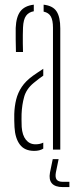

<svg xmlns="http://www.w3.org/2000/svg" viewBox="-20 -624 328 801"><path d="M40.5 -93.5Q40 -108 39.5 -121Q39 -134 39.5 -148Q40.5 -180.5 47.5 -208.8Q54.5 -237 70.8 -261.5Q87 -286 117.5 -308Q127.5 -315 138.2 -322.2Q149 -329.5 160.5 -337V-308.5Q151.5 -302.5 141.8 -295Q132 -287.5 120.5 -278Q90 -253 80.8 -219.8Q71.5 -186.5 70 -148Q69.5 -140 69.8 -125Q70 -110 70.5 -94.5Q73 -59.5 88.2 -40.8Q103.5 -22 128 -22Q147 -22 160.5 -29V-4Q145.5 5.5 123 5.5Q82.5 5.5 62.8 -21Q43 -47.5 40.5 -93.5ZM46.5 -407Q46 -432 45.5 -459.2Q45 -486.5 45.5 -507.5Q47.5 -554 65.2 -577Q83 -600 121 -604.5V-577Q100 -573.5 88.8 -558.2Q77.5 -543 76 -509Q75.5 -495.5 75.2 -478.2Q75 -461 75.2 -442.5Q75.5 -424 76 -407ZM201 0V-508.5Q201 -539 192.2 -555Q183.5 -571 162 -575.5V-604.5Q201 -600 216.2 -576.2Q231.5 -552.5 231.5 -505.5V0ZM269.5 156.5H242Q210 156.5 196.5 141Q183 125.5 188.5 96L200 40H224.5L213 96Q209.5 115.5 216.2 125Q223 134.5 242 134.5H269.5Z"/></svg>

Font: Big Shoulders Stencil Display ExtraLight
Style: Regular
Weight: 250
Designer: Patric King
Foundry: XO Type Co
Version: Version 2.001